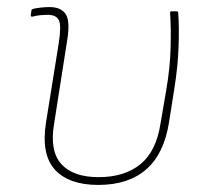

<svg xmlns="http://www.w3.org/2000/svg" viewBox="-20 -511 590 543"><path d="M258 12Q175 12 135.5 -31Q96 -74 110 -164L146 -388Q154 -439 146.5 -454Q139 -469 115 -469Q105 -469 94 -468Q83 -467 72 -464Q67 -463 67 -468L69 -482Q69 -484 70.5 -484.5Q72 -485 74 -486Q82 -488 95 -489.5Q108 -491 120 -491Q152 -491 165.5 -471.5Q179 -452 170 -397L133 -161Q120 -84 153.5 -47Q187 -10 259 -10Q332 -10 377 -46.5Q422 -83 434 -162L450 -255Q461 -319 462.5 -375.5Q464 -432 461 -475Q461 -479 465 -479H479Q484 -479 484 -475Q487 -434 485 -378Q483 -322 473 -260L458 -165Q444 -76 393.5 -32Q343 12 258 12Z"/></svg>

Font: Sofia Sans Thin
Style: Italic
Weight: 250
Italic angle: -9°
Version: Version 4.100-B